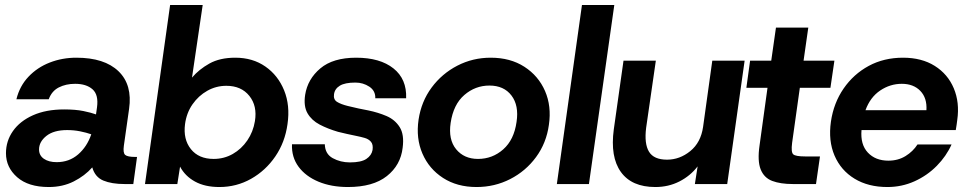

<svg xmlns="http://www.w3.org/2000/svg" viewBox="-20 -740 3895 772"><path d="M176 12Q94 12 49 -27.5Q4 -67 4 -124Q4 -173 32 -213Q60 -253 112.5 -276.5Q165 -300 238 -300Q284 -300 315.5 -293.5Q347 -287 366 -280L370 -308Q377 -359 352 -381Q327 -403 282 -403Q245 -403 216.5 -388.5Q188 -374 176 -341H46Q59 -394 94.5 -431.5Q130 -469 180 -488.5Q230 -508 287 -508Q400 -508 456.5 -453.5Q513 -399 499 -302L478 -154Q474 -125 483.5 -117Q493 -109 524 -109H531L516 0H481Q429 0 395.5 -14Q362 -28 351 -67Q321 -33 276.5 -10.5Q232 12 176 12ZM137 -139Q137 -115 156.5 -101.5Q176 -88 208 -88Q258 -88 294 -119Q330 -150 347 -200Q327 -207 302 -212Q277 -217 250 -217Q196 -217 166.5 -193.5Q137 -170 137 -139Z M862 12Q804 12 764 -10Q724 -32 704 -70L693 0H563L664 -720H795L752 -428Q780 -461 822 -484.5Q864 -508 926 -508Q996 -508 1047 -472.5Q1098 -437 1122.5 -376.5Q1147 -316 1136 -241Q1126 -168 1087 -111Q1048 -54 989.5 -21Q931 12 862 12ZM839 -101Q881 -101 916 -121Q951 -141 974.5 -175.5Q998 -210 1005 -253Q1015 -314 982.5 -354.5Q950 -395 890 -395Q849 -395 813.5 -375Q778 -355 754 -320.5Q730 -286 724 -241Q716 -180 747.5 -140.5Q779 -101 839 -101Z M1379 12Q1312 12 1260.5 -9.5Q1209 -31 1180.5 -69.5Q1152 -108 1154 -160H1286Q1287 -121 1318 -104Q1349 -87 1387 -87Q1432 -87 1453 -101Q1474 -115 1478 -137Q1481 -159 1471.5 -170Q1462 -181 1446 -185.5Q1430 -190 1415 -193Q1398 -196 1375 -201.5Q1352 -207 1339 -210Q1298 -222 1265.5 -239Q1233 -256 1216.5 -284.5Q1200 -313 1207 -359Q1217 -422 1268 -465Q1319 -508 1412 -508Q1508 -508 1562 -465Q1616 -422 1613 -345H1489Q1490 -375 1465 -391.5Q1440 -408 1409 -408Q1367 -408 1346.5 -395.5Q1326 -383 1323 -361Q1320 -340 1335 -330.5Q1350 -321 1378 -314Q1394 -310 1421 -304Q1448 -298 1461 -296Q1500 -288 1534 -273.5Q1568 -259 1587 -229Q1606 -199 1599 -146Q1591 -76 1535.5 -32Q1480 12 1379 12Z M1896 12Q1818 12 1761.5 -24.5Q1705 -61 1678.5 -122.5Q1652 -184 1663 -259Q1674 -332 1715.5 -388Q1757 -444 1819 -476Q1881 -508 1953 -508Q2032 -508 2088.5 -471.5Q2145 -435 2171.5 -374Q2198 -313 2187 -238Q2177 -165 2135.5 -108.5Q2094 -52 2031.5 -20Q1969 12 1896 12ZM1902 -101Q1960 -101 2003.5 -139.5Q2047 -178 2057 -250Q2067 -316 2036.5 -356Q2006 -396 1948 -396Q1891 -396 1847 -358Q1803 -320 1792 -246Q1782 -179 1814 -140Q1846 -101 1902 -101Z M2219 0 2320 -720H2450L2348 0Z M2615 12Q2520 12 2476.5 -48.5Q2433 -109 2448 -220L2487 -496H2617L2578 -226Q2570 -162 2589.5 -130Q2609 -98 2662 -98Q2713 -98 2755.5 -132.5Q2798 -167 2807 -230L2844 -496H2974L2904 0H2774L2785 -71Q2756 -33 2712 -10.5Q2668 12 2615 12Z M3168 0Q3118 0 3085 -12.5Q3052 -25 3038.5 -59Q3025 -93 3034 -155L3066 -387H2981L2996 -496H3081L3100 -629H3230L3211 -496H3335L3319 -387H3196L3165 -166Q3160 -128 3169.5 -119.5Q3179 -111 3217 -111H3277L3261 0Z M3548 12Q3471 12 3416 -21.5Q3361 -55 3335.5 -114.5Q3310 -174 3321 -251Q3332 -326 3372 -384Q3412 -442 3473 -475Q3534 -508 3611 -508Q3686 -508 3738.5 -475Q3791 -442 3815 -385Q3839 -328 3829 -258Q3828 -250 3826.5 -239Q3825 -228 3823 -217H3444Q3439 -159 3469.5 -126.5Q3500 -94 3552 -94Q3591 -94 3621 -112.5Q3651 -131 3669 -159H3806Q3785 -112 3746.5 -73Q3708 -34 3657 -11Q3606 12 3548 12ZM3606 -403Q3559 -403 3519 -376Q3479 -349 3460 -297H3705Q3708 -346 3680.5 -374.5Q3653 -403 3606 -403Z"/></svg>

Font: Host Grotesk
Style: Bold Italic
Weight: 700
Italic angle: -8°
Designer: Doğukan Karapınar
Foundry: Element Type
Version: Version 1.003; ttfautohint (v1.8.4.7-5d5b)